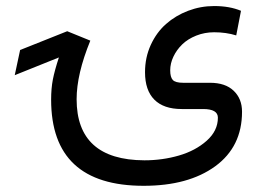

<svg xmlns="http://www.w3.org/2000/svg" viewBox="-20 -365 861 629"><path d="M172.9 -176.8 28.3 -118.7 45.9 -201.2 200.2 -262.7 275.9 -231.9Q231 -122.1 231 -40Q231 159.2 453.1 160.2Q512.2 160.2 566.2 144.5Q620.1 128.9 657 96.2Q693.8 63.5 693.8 20.5Q693.8 -7.8 645.5 -7.8H575.2Q516.1 -7.8 485.6 -38.6Q455.1 -69.3 455.1 -128.4Q455.1 -176.8 473.9 -217.8Q492.7 -258.8 523.9 -286.4Q555.2 -314 596.2 -329.6Q637.2 -345.2 681.6 -345.2Q732.4 -345.2 769.5 -329.6L753.9 -249Q720.7 -259.3 681.6 -259.3Q650.4 -259.3 622.8 -248.3Q595.2 -237.3 576.9 -219.5Q558.6 -201.7 548.1 -179.4Q537.6 -157.2 537.6 -134.8Q537.6 -112.3 546.1 -103Q554.7 -93.8 580.1 -93.8H668Q718.3 -93.8 745.6 -67.6Q772.9 -41.5 772.9 1Q772.9 115.7 685.1 179.7Q597.2 243.7 450.7 243.7Q147.5 243.7 147.5 -38.6Q147.5 -75.2 153.1 -104.2Q158.7 -133.3 172.9 -176.8Z"/></svg>

Font: Vazir FD-WOL
Style: FD-WOL
Weight: 400
Foundry: Based on Dejavu fonts, by Saber Rastikerdar
Version: Version 26.0.0